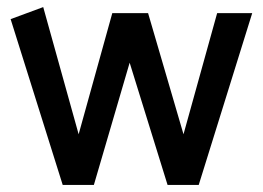

<svg xmlns="http://www.w3.org/2000/svg" viewBox="-20 -522 742 542"><path d="M541 0 692 -485H593L498 -143L398 -485H297L202 -143L102 -502L10 -468L157 0H245L346 -345L453 0Z"/></svg>

Font: Catamaran Thin Medium
Style: Regular
Weight: 500
Version: Version 2.000